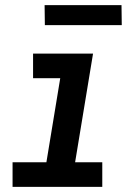

<svg xmlns="http://www.w3.org/2000/svg" viewBox="-20 -729 540 749"><path d="M379 0H29V-96H161L215 -424H109V-520H343L273 -96H379ZM455 -631H155L154 -709H454Z"/></svg>

Font: Iosevka Oblique
Style: Bold
Weight: 700
Italic angle: -9°
Monospace: yes
Designer: Belleve Invis
Foundry: Belleve Invis
Version: Version 32.5.0; ttfautohint (v1.8.4)